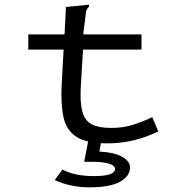

<svg xmlns="http://www.w3.org/2000/svg" viewBox="-20 -604 790 821"><path d="M440 9Q351 9 307.5 -18.5Q264 -46 251.5 -103Q239 -160 244 -248L252 -392H101V-457H256L262 -574L350 -583L360 -584L361 -577Q355 -570 351 -563Q347 -556 346 -539L336 -457H585V-392H335L326 -243Q321 -168 332 -127.5Q343 -87 373 -72Q403 -57 456 -57Q506 -57 547.5 -70Q589 -83 631 -103L657 -42Q605 -17 551.5 -4Q498 9 440 9ZM362 197Q282 197 214 166L247 121Q275 136 309.5 142.5Q344 149 382 149Q472 149 472 118Q472 104 446 96Q420 88 380 88H340L357 0H413L405 44Q471 48 503.5 67Q536 86 536 112Q536 149 493.5 173Q451 197 362 197Z"/></svg>

Font: Inconsolata ExtraExpanded
Style: Regular
Weight: 400
Width: 8
Monospace: yes
Designer: Raph Levien, Cyreal, Brenton Simpson
Foundry: Raph Levien, Cyreal, Google
Version: Version 3.000; ttfautohint (v1.8.2.53-6de2)